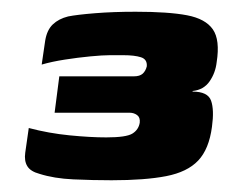

<svg xmlns="http://www.w3.org/2000/svg" viewBox="-20 -548 391 327"><path d="M170 -241Q138 -241 105 -242.5Q72 -244 47 -252Q32 -256 26.5 -265Q21 -274 23 -288L29 -330Q63 -321 98.5 -317.5Q134 -314 161 -314Q195 -314 205.5 -320.5Q216 -327 218 -339Q219 -348 213.5 -352Q208 -356 201 -356H73L81 -418H208Q218 -418 223 -422.5Q228 -427 230 -435Q231 -447 220 -450.5Q209 -454 190 -454Q184 -454 178.5 -454Q173 -454 167 -454Q155 -454 134 -452Q113 -450 90.5 -446.5Q68 -443 51 -438L57 -479Q60 -497 70 -506.5Q80 -516 96 -520Q111 -523 142 -525.5Q173 -528 211 -528Q267 -528 298.5 -522Q330 -516 342.5 -498Q355 -480 349 -442Q347 -424 337 -409.5Q327 -395 308 -393V-392Q334 -392 339.5 -376.5Q345 -361 341 -332Q336 -294 317.5 -274.5Q299 -255 263 -248Q227 -241 170 -241Z"/></svg>

Font: Genos ExtraBold
Style: Italic
Weight: 800
Italic angle: -8°
Version: Version 1.010